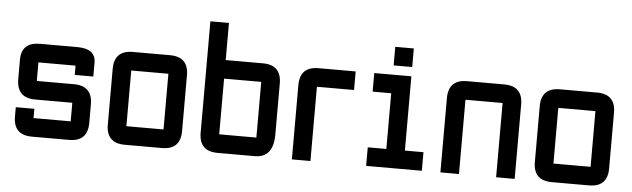

<svg xmlns="http://www.w3.org/2000/svg" viewBox="-45 -845 3314 1006"><g transform="rotate(5 1611.5 -342.0)"><path d="M48.8 -146.5H146.5V-97.7H341.8V-195.3H146.5Q48.8 -195.3 48.8 -295.4V-395.5Q48.8 -488.3 146.5 -488.3H341.8Q439.5 -488.3 439.5 -415V-341.8H341.8V-390.6H146.5V-293H341.8Q439.5 -293 439.5 -195.3V-97.7Q439.5 0 341.8 0H146.5Q48.8 0 48.8 -97.7Z M830.1 0H634.8Q537.1 0 537.1 -97.7V-390.6Q537.1 -488.3 634.8 -488.3H830.1Q927.7 -488.3 927.7 -390.6V-97.7Q927.7 0 830.1 0ZM830.1 -97.7V-390.6H634.8V-97.7Z M1025.4 -683.6H1123V-488.3H1318.4Q1416 -488.3 1416 -390.6V-122.1Q1416 0 1318.4 0H1123Q1025.4 0 1025.4 -97.7ZM1318.4 -390.6H1123V-97.7H1318.4Z M1611.3 -488.3H1806.6V-390.6H1611.3V0H1513.7V-390.6Q1513.7 -488.3 1611.3 -488.3Z M2002 -537.1V-634.8H2099.6V-537.1ZM1904.3 0V-97.7H2002V-390.6H1904.3V-488.3H2099.6V-97.7H2197.3V0Z M2587.9 -390.6H2392.6V0H2294.9V-390.6Q2294.9 -488.3 2392.6 -488.3H2587.9Q2685.5 -488.3 2685.5 -390.6V0H2587.9Z M3076.2 0H2880.9Q2783.2 0 2783.2 -97.7V-390.6Q2783.2 -488.3 2880.9 -488.3H3076.2Q3173.8 -488.3 3173.8 -390.6V-97.7Q3173.8 0 3076.2 0ZM3076.2 -97.7V-390.6H2880.9V-97.7Z"/></g></svg>

Font: BabelStone Runic Byrhtferth
Style: Regular
Weight: 400
Designer: Andrew West
Foundry: BabelStone
Version: Version 7.004;November 9, 2023